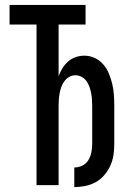

<svg xmlns="http://www.w3.org/2000/svg" viewBox="-20 -755 540 783"><path d="M283 8V-72Q300 -72 315.5 -79.5Q331 -87 340 -101.5Q349 -116 352.5 -133Q356 -150 356 -167V-324Q356 -337 355 -350Q354 -363 351.5 -376Q349 -389 344.5 -401.5Q340 -414 332.5 -424.5Q325 -435 313 -441.5Q301 -448 288 -448Q274 -448 262.5 -441.5Q251 -435 243 -424.5Q235 -414 230.5 -401.5Q226 -389 223.5 -376Q221 -363 220 -350Q219 -337 219 -324V0H129V-655H19V-735H329V-655H219V-444Q225 -461 234.5 -476.5Q244 -492 257.5 -504Q271 -516 288.5 -522Q306 -528 324 -528Q346 -528 366.5 -518.5Q387 -509 401.5 -492Q416 -475 424.5 -454Q433 -433 438 -411.5Q443 -390 444.5 -368Q446 -346 446 -324V-167Q446 -144 442.5 -121.5Q439 -99 429.5 -78.5Q420 -58 405 -40.5Q390 -23 370 -12Q350 -1 327.5 3.5Q305 8 283 8Z"/></svg>

Font: Iosevka Term Medium
Style: Regular
Weight: 500
Monospace: yes
Designer: Belleve Invis
Foundry: Belleve Invis
Version: Version 26.3.1